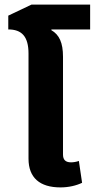

<svg xmlns="http://www.w3.org/2000/svg" viewBox="-20 -805 412 835"><path d="M243 10C279 10 312 2 337 -10L323 -105C312 -101 299 -99 289 -99C265 -99 254 -110 254 -133V-558C254 -619 238 -654 203 -674L204 -677H372V-785H117L16 -737V-677C74 -677 104 -647 104 -572V-115C104 -32 153 10 243 10Z"/></svg>

Font: Noto Sans Thai UI
Style: Bold
Weight: 700
Designer: Monotype Design Team
Foundry: Monotype Imaging Inc.
Version: Version 2.000